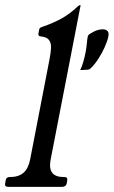

<svg xmlns="http://www.w3.org/2000/svg" viewBox="-46 -724 441 744"><path d="M203.5 -38Q216.5 -38 214.5 -25L212.5 -13Q209.5 0 194.5 0H-14Q-29 0 -26 -13L-24 -25Q-22 -38 -9 -38H-7Q26 -38 45 -54.5Q64 -71 70.8 -106L146.2 -496Q151 -521 151.8 -539.2Q152.5 -557.5 143.8 -569.2Q135 -581 111 -583Q101 -584 103 -595L106 -610Q107 -615 110.9 -617.1Q114.8 -619.2 121 -621Q158.5 -634 191 -651.5Q223.5 -669 256 -699.8Q260.8 -704 263.5 -704H264.5Q266.5 -704 266.2 -702.8L150.5 -107Q143.5 -72 156 -55Q168.5 -38 200.5 -38ZM264.8 -452.5Q271 -464.8 276.6 -483.8Q282.2 -502.8 286.5 -525.5Q288.8 -538 290.6 -556.8Q292.5 -575.5 294 -582Q295.2 -588.8 302.8 -593Q328.8 -610.5 352 -610.5Q363.8 -610.5 370.4 -604Q377 -597.5 373.8 -582Q370.5 -565.8 360.1 -542.2Q349.8 -518.8 335 -496Q320.2 -473.2 305 -459Q300 -454.2 293 -453.8Z"/></svg>

Font: Young Serif Light
Style: Italic
Weight: 300
Italic angle: -10.979°
Designer: Bastien Sozeau
Foundry: NBR — Bastien Sozeau
Version: Version 5.001